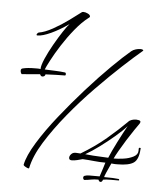

<svg xmlns="http://www.w3.org/2000/svg" viewBox="-45 -597 539 636"><g transform="rotate(5 224.5 -279.0)"><path d="M73 -26Q72 -23 62.5 -28Q53 -33 54 -36Q60 -66 87 -110Q114 -154 153 -203Q192 -252 234 -299Q276 -346 314 -383.5Q352 -421 376 -441Q382 -446 390.5 -448.5Q399 -451 406 -451Q412 -451 414.5 -449Q417 -447 414 -445Q390 -425 351 -389Q312 -353 267 -307Q222 -261 181 -211Q140 -161 110.5 -113.5Q81 -66 73 -26ZM23 -334Q21 -333 19 -337Q17 -341 17 -345Q17 -352 23 -353Q38 -357 65 -357Q69 -357 73.5 -357Q78 -357 82 -356Q82 -368 92 -391Q102 -414 116.5 -439.5Q131 -465 144.5 -485.5Q158 -506 165 -513Q135 -492 107 -479Q79 -466 62 -466Q59 -466 59 -468Q59 -472 65 -476Q85 -479 112 -494Q139 -509 163.5 -527Q188 -545 201 -555Q203 -557 207 -557Q214 -557 222 -553Q230 -549 230 -544Q230 -541 225 -538Q204 -522 182 -495Q160 -468 141.5 -439Q123 -410 111 -387Q99 -364 96 -356Q116 -355 132 -354.5Q148 -354 163 -352Q167 -352 167 -346Q167 -342 164 -342Q155 -342 135.5 -341.5Q116 -341 99 -340Q101 -339 98 -335.5Q95 -332 90 -332Q85 -332 82 -339ZM260 -3Q258 -2 256 -4.5Q254 -7 254 -10Q254 -16 260 -17Q265 -19 273.5 -19Q282 -19 293 -19H308Q313 -33 317 -46.5Q321 -60 323 -66Q304 -66 285.5 -68Q267 -70 247 -71Q240 -69 230 -66.5Q220 -64 211 -64Q202 -64 202 -72Q202 -78 207.5 -84Q213 -90 222 -90Q226 -90 230.5 -89.5Q235 -89 238 -89Q285 -117 321.5 -148Q358 -179 386 -207Q390 -212 397.5 -214.5Q405 -217 412 -217Q413 -217 420 -216Q427 -215 427 -210Q427 -209 425 -205Q420 -198 409 -182Q398 -166 385.5 -146Q373 -126 363 -108.5Q353 -91 349 -82Q363 -82 381.5 -84.5Q400 -87 414.5 -94.5Q429 -102 429 -115V-122Q429 -125 432 -125Q437 -125 435 -120Q433 -86 417 -75Q401 -64 364 -64Q360 -64 354.5 -64Q349 -64 343 -65Q342 -63 337.5 -53Q333 -43 328.5 -33Q324 -23 323 -18Q343 -18 352 -17.5Q361 -17 371 -16Q373 -16 373.5 -13.5Q374 -11 372 -11Q364 -11 346 -11Q328 -11 320 -9Q318 -1 312 -1Q308 -1 305 -8Q290 -8 280.5 -6Q271 -4 260 -3ZM331 -83Q340 -105 356 -136.5Q372 -168 386 -193Q372 -177 348.5 -157Q325 -137 300 -118.5Q275 -100 254 -88Q283 -85 301.5 -84.5Q320 -84 331 -83Z"/></g></svg>

Font: Sassy Frass
Style: Regular
Weight: 400
Designer: Robert E. Leuschke
Foundry: Robert E. Leuschke
Version: Version 1.010; ttfautohint (v1.8.3)